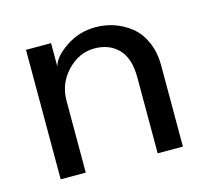

<svg xmlns="http://www.w3.org/2000/svg" viewBox="-70 -505 647 588"><g transform="rotate(-15 253.0 -211.0)"><path d="M277 -422.5Q308 -422.5 336.5 -412.8Q365 -403 389 -383.8Q413 -364.5 427.5 -331.8Q442 -299 442 -257V0H362V-240.5Q362 -301 333.5 -330.8Q305 -360.5 257 -360.5Q209 -360.5 171.5 -321.5Q134 -282.5 134 -227.5V0H54.5V-410.5H134V-336Q140.5 -365 183 -393.8Q225.5 -422.5 277 -422.5Z"/></g></svg>

Font: League Spartan
Style: Regular
Weight: 350
Foundry: The League of Moveable Type
Version: Version 2.002